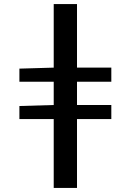

<svg xmlns="http://www.w3.org/2000/svg" viewBox="-20 -726 640 940"><path d="M243 194V-706H357V194ZM75 -326V-390L246 -395H525V-326ZM75 -143V-207L246 -212H525V-143Z"/></svg>

Font: Source Code Pro ExtraLight SemiBold
Style: Regular
Weight: 600
Monospace: yes
Version: Version 1.018;hotconv 1.0.116;makeotfexe 2.5.65601